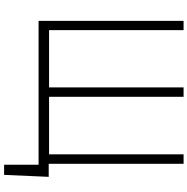

<svg xmlns="http://www.w3.org/2000/svg" viewBox="-9 -758 940 963"><g transform="rotate(90 461.5 -277.0)"><path d="M867.5 -50.8 857.6 172.9H806.8V0H85.2V-727.3H131.7V-52.6H418.7V-727.3H465.9V-52.6H754.6V-727.3H802.2V-50.8Z"/></g></svg>

Font: Inter Extra Light BETA
Style: Regular
Weight: 200
Designer: Rasmus Andersson
Foundry: rsms
Version: Version 3.011;git-f93a4a705